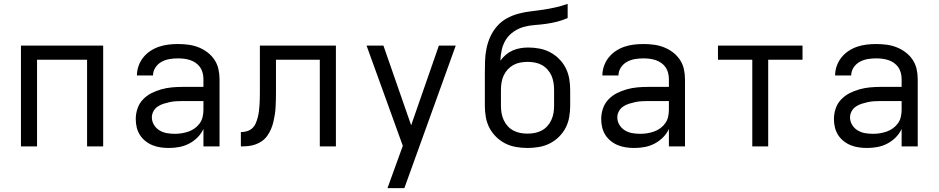

<svg xmlns="http://www.w3.org/2000/svg" viewBox="-20 -755 4840 990"><path d="M88 0V-520H512V0H429V-447H171V0Z M851 8Q830 8 808.5 5Q787 2 767 -6Q747 -14 730 -27.5Q713 -41 701.5 -59Q690 -77 685 -98Q680 -119 680 -141Q680 -169 689 -195.5Q698 -222 717 -242Q736 -262 760.5 -274.5Q785 -287 812 -294.5Q839 -302 866.5 -304.5Q894 -307 921 -307H1029V-347Q1029 -363 1025 -379Q1021 -395 1012 -408Q1003 -421 989.5 -430.5Q976 -440 961 -445Q946 -450 930 -452Q914 -454 898 -454Q876 -454 854.5 -450.5Q833 -447 813.5 -436.5Q794 -426 781.5 -407Q769 -388 769 -366H686Q686 -391 694.5 -415Q703 -439 718.5 -458.5Q734 -478 755 -492Q776 -506 799.5 -514Q823 -522 848 -525Q873 -528 898 -528Q925 -528 951.5 -524.5Q978 -521 1002.5 -511.5Q1027 -502 1048.5 -486Q1070 -470 1085 -448Q1100 -426 1106 -400Q1112 -374 1112 -347V0H1029V-90Q1018 -66 998.5 -46.5Q979 -27 955 -14.5Q931 -2 904.5 3Q878 8 851 8ZM882 -65Q900 -65 918 -68Q936 -71 953 -77Q970 -83 985 -94Q1000 -105 1010.5 -120Q1021 -135 1025 -153Q1029 -171 1029 -189V-234H921Q905 -234 888 -233Q871 -232 855 -228.5Q839 -225 823 -220Q807 -215 793 -205.5Q779 -196 771 -181Q763 -166 763 -150Q763 -129 774 -111Q785 -93 802.5 -82.5Q820 -72 840.5 -68.5Q861 -65 882 -65Z M1222 0V-74Q1238 -74 1253.5 -78.5Q1269 -83 1280.5 -93.5Q1292 -104 1298.5 -119Q1305 -134 1309 -149.5Q1313 -165 1315 -180.5Q1317 -196 1318 -212Q1319 -228 1319.5 -244Q1320 -260 1320 -276V-520H1712V0H1629V-447H1403V-280Q1403 -260 1402.5 -241Q1402 -222 1401 -202.5Q1400 -183 1397 -164Q1394 -145 1389.5 -126Q1385 -107 1377.5 -89.5Q1370 -72 1359 -56Q1348 -40 1332 -28.5Q1316 -17 1298 -10.5Q1280 -4 1260.5 -2Q1241 0 1222 0Z M1978 215Q1991 180 2003.5 144.5Q2016 109 2029 74L2057 -3L1958 -277L1870 -520H1957L2100 -109L2243 -520H2330L2065 215Z M2700 8Q2671 8 2641.5 3Q2612 -2 2586 -15Q2560 -28 2538.5 -49Q2517 -70 2503.5 -96Q2490 -122 2485 -151.5Q2480 -181 2480 -210V-376Q2480 -408 2481 -440.5Q2482 -473 2488.5 -505Q2495 -537 2508.5 -566.5Q2522 -596 2543.5 -620.5Q2565 -645 2593.5 -660.5Q2622 -676 2653.5 -684.5Q2685 -693 2717 -696.5Q2749 -700 2781 -705Q2813 -710 2844.5 -717Q2876 -724 2907 -735V-662Q2880 -650 2852 -643Q2824 -636 2795.5 -632Q2767 -628 2738 -626Q2709 -624 2681.5 -616.5Q2654 -609 2629.5 -592.5Q2605 -576 2589.5 -552Q2574 -528 2567.5 -499.5Q2561 -471 2560 -442Q2572 -459 2588 -472.5Q2604 -486 2623 -494.5Q2642 -503 2662.5 -506.5Q2683 -510 2704 -510Q2733 -510 2762 -504.5Q2791 -499 2816.5 -485.5Q2842 -472 2863 -451Q2884 -430 2897 -404Q2910 -378 2915 -349.5Q2920 -321 2920 -292V-210Q2920 -181 2915 -151.5Q2910 -122 2896.5 -96Q2883 -70 2861.5 -49Q2840 -28 2814 -15Q2788 -2 2758.5 3Q2729 8 2700 8ZM2700 -66Q2719 -66 2737.5 -69.5Q2756 -73 2773 -82Q2790 -91 2802.5 -105Q2815 -119 2823 -136.5Q2831 -154 2834 -172.5Q2837 -191 2837 -210V-292Q2837 -310 2834 -329Q2831 -348 2823.5 -365Q2816 -382 2803 -396.5Q2790 -411 2773.5 -420Q2757 -429 2738 -432.5Q2719 -436 2701 -436Q2682 -436 2663 -432.5Q2644 -429 2627.5 -420Q2611 -411 2598 -397Q2585 -383 2577 -365.5Q2569 -348 2566 -329.5Q2563 -311 2563 -292V-210Q2563 -191 2566 -172.5Q2569 -154 2577 -136.5Q2585 -119 2597.5 -105Q2610 -91 2627 -82Q2644 -73 2662.5 -69.5Q2681 -66 2700 -66Z M3251 8Q3230 8 3208.5 5Q3187 2 3167 -6Q3147 -14 3130 -27.5Q3113 -41 3101.5 -59Q3090 -77 3085 -98Q3080 -119 3080 -141Q3080 -169 3089 -195.5Q3098 -222 3117 -242Q3136 -262 3160.5 -274.5Q3185 -287 3212 -294.5Q3239 -302 3266.5 -304.5Q3294 -307 3321 -307H3429V-347Q3429 -363 3425 -379Q3421 -395 3412 -408Q3403 -421 3389.5 -430.5Q3376 -440 3361 -445Q3346 -450 3330 -452Q3314 -454 3298 -454Q3276 -454 3254.5 -450.5Q3233 -447 3213.5 -436.5Q3194 -426 3181.5 -407Q3169 -388 3169 -366H3086Q3086 -391 3094.5 -415Q3103 -439 3118.5 -458.5Q3134 -478 3155 -492Q3176 -506 3199.5 -514Q3223 -522 3248 -525Q3273 -528 3298 -528Q3325 -528 3351.5 -524.5Q3378 -521 3402.5 -511.5Q3427 -502 3448.5 -486Q3470 -470 3485 -448Q3500 -426 3506 -400Q3512 -374 3512 -347V0H3429V-90Q3418 -66 3398.5 -46.5Q3379 -27 3355 -14.5Q3331 -2 3304.5 3Q3278 8 3251 8ZM3282 -65Q3300 -65 3318 -68Q3336 -71 3353 -77Q3370 -83 3385 -94Q3400 -105 3410.5 -120Q3421 -135 3425 -153Q3429 -171 3429 -189V-234H3321Q3305 -234 3288 -233Q3271 -232 3255 -228.5Q3239 -225 3223 -220Q3207 -215 3193 -205.5Q3179 -196 3171 -181Q3163 -166 3163 -150Q3163 -129 3174 -111Q3185 -93 3202.5 -82.5Q3220 -72 3240.5 -68.5Q3261 -65 3282 -65Z M3859 0V-447H3682V-520H4118V-447H3941V0Z M4451 8Q4430 8 4408.5 5Q4387 2 4367 -6Q4347 -14 4330 -27.5Q4313 -41 4301.5 -59Q4290 -77 4285 -98Q4280 -119 4280 -141Q4280 -169 4289 -195.5Q4298 -222 4317 -242Q4336 -262 4360.5 -274.5Q4385 -287 4412 -294.5Q4439 -302 4466.5 -304.5Q4494 -307 4521 -307H4629V-347Q4629 -363 4625 -379Q4621 -395 4612 -408Q4603 -421 4589.5 -430.5Q4576 -440 4561 -445Q4546 -450 4530 -452Q4514 -454 4498 -454Q4476 -454 4454.5 -450.5Q4433 -447 4413.5 -436.5Q4394 -426 4381.5 -407Q4369 -388 4369 -366H4286Q4286 -391 4294.5 -415Q4303 -439 4318.5 -458.5Q4334 -478 4355 -492Q4376 -506 4399.5 -514Q4423 -522 4448 -525Q4473 -528 4498 -528Q4525 -528 4551.5 -524.5Q4578 -521 4602.5 -511.5Q4627 -502 4648.5 -486Q4670 -470 4685 -448Q4700 -426 4706 -400Q4712 -374 4712 -347V0H4629V-90Q4618 -66 4598.5 -46.5Q4579 -27 4555 -14.5Q4531 -2 4504.5 3Q4478 8 4451 8ZM4482 -65Q4500 -65 4518 -68Q4536 -71 4553 -77Q4570 -83 4585 -94Q4600 -105 4610.5 -120Q4621 -135 4625 -153Q4629 -171 4629 -189V-234H4521Q4505 -234 4488 -233Q4471 -232 4455 -228.5Q4439 -225 4423 -220Q4407 -215 4393 -205.5Q4379 -196 4371 -181Q4363 -166 4363 -150Q4363 -129 4374 -111Q4385 -93 4402.5 -82.5Q4420 -72 4440.5 -68.5Q4461 -65 4482 -65Z"/></svg>

Font: Iosevka Aile
Style: Regular
Weight: 400
Designer: Belleve Invis
Foundry: Belleve Invis
Version: Version 28.0.1; ttfautohint (v1.8.4)